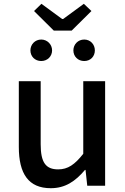

<svg xmlns="http://www.w3.org/2000/svg" viewBox="-20 -977 660 1010"><path d="M307 -877 198 -957 159 -919 263 -816H357L461 -919L421 -957L312 -877ZM197 -656C229 -656 254 -680 254 -712C254 -743 229 -769 197 -769C164 -769 140 -743 140 -712C140 -680 164 -656 197 -656ZM423 -656C456 -656 479 -680 479 -712C479 -743 456 -769 423 -769C390 -769 366 -743 366 -712C366 -680 390 -656 423 -656ZM247 13C323 13 376 -23 427 -83H430L439 0H533V-550H418V-168C373 -111 337 -86 286 -86C221 -86 194 -122 194 -218V-550H79V-204C79 -63 130 13 247 13Z"/></svg>

Font: Spoqa Han Sans Neo Medium
Style: Regular
Weight: 500
Designer: [Spoqa Han Sans Neo] Dong-huui Kim ___ Younghwa Kang ___ Yujin Lee ___ [Noto Sans] Ryoko NISHIZUKA ____ (kana & ideograp
Foundry: Spoqa (http://www.spoqa-han-sans.com)
Version: Version 1.100;hotconv 1.0.109;makeotfexe 2.5.65596